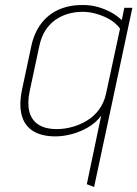

<svg xmlns="http://www.w3.org/2000/svg" viewBox="-20 -531 546 763"><path d="M382 -71 325 201 354 212 506 -500H474L464 -451Q444 -470 419.5 -483Q395 -496 368 -503.5Q341 -511 312 -511Q257 -512 214 -493Q171 -474 143 -436.5Q115 -399 104 -346L68 -177Q55 -116 66 -74Q77 -32 111 -10.5Q145 11 201 11Q231 11 265 2Q299 -7 330 -25Q361 -43 382 -71ZM457 -417 401 -157Q393 -122 373.5 -95.5Q354 -69 326 -52Q298 -35 267 -26.5Q236 -18 206 -18Q160 -18 132.5 -36Q105 -54 96.5 -88Q88 -122 98 -169L136 -347Q144 -385 161 -411Q178 -437 201.5 -453Q225 -469 252 -476.5Q279 -484 307 -484Q331 -484 354 -478.5Q377 -473 397.5 -463.5Q418 -454 433 -442Q448 -430 457 -417Z"/></svg>

Font: Advent Pro ExtraLight
Style: Italic
Weight: 250
Italic angle: -12°
Version: Version 3.000